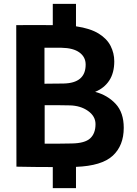

<svg xmlns="http://www.w3.org/2000/svg" viewBox="-20 -863 707 993"><path d="M65 -1 64 -733Q157 -734 253 -733V-843H373V-727Q447 -716 490 -689.5Q533 -663 552 -625.5Q571 -588 571 -546Q571 -486 545 -446.5Q519 -407 472 -388Q536 -371 578 -326Q620 -281 620 -202Q620 -110 563 -57.5Q506 -5 373 0V110H253V1Q206 1 158.5 0.5Q111 0 65 -1ZM210 -430Q233 -430 255.5 -430.5Q278 -431 308 -431Q423 -433 423 -529Q423 -568 391 -591.5Q359 -615 298 -616Q276 -616 254 -616Q232 -616 210 -616ZM211 -120Q246 -120 281 -120Q316 -120 351 -121Q419 -122 446.5 -147.5Q474 -173 474 -221Q474 -262 435 -289.5Q396 -317 340 -318Q308 -319 275.5 -319Q243 -319 211 -319Z"/></svg>

Font: Kreadon
Style: Bold
Weight: 700
Designer: Reiya WATANABE
Foundry: StudioGnu
Version: Version 1.003; ttfautohint (v1.8.4.7-5d5b);gftools[0.9.32]